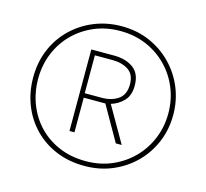

<svg xmlns="http://www.w3.org/2000/svg" viewBox="-105 -842 1041 969"><g transform="rotate(15 415.5 -357.0)"><path d="M415 8Q333 8 266 -20Q199 -48 150.5 -98Q102 -148 76 -214.5Q50 -281 50 -357Q50 -437 78 -503.5Q106 -570 156.5 -619Q207 -668 273.5 -695Q340 -722 416 -722Q497 -722 564 -692.5Q631 -663 680 -612Q729 -561 755.5 -495.5Q782 -430 782 -356Q782 -280 754 -213.5Q726 -147 676 -97.5Q626 -48 559.5 -20Q493 8 415 8ZM415 -17Q489 -17 551.5 -44Q614 -71 660 -118Q706 -165 731 -226.5Q756 -288 756 -357Q756 -427 731 -488.5Q706 -550 660 -597Q614 -644 552 -670.5Q490 -697 415 -697Q342 -697 280.5 -671Q219 -645 173 -599Q127 -553 101.5 -491Q76 -429 76 -357Q76 -287 100 -225Q124 -163 168.5 -116.5Q213 -70 275.5 -43.5Q338 -17 415 -17ZM297 -143V-569H416Q477 -569 516.5 -540.5Q556 -512 556 -449Q556 -398 529 -369.5Q502 -341 463 -329L570 -143H539L436 -324H323V-143ZM411 -347Q462 -347 496.5 -371Q531 -395 531 -449Q531 -500 498 -522.5Q465 -545 413 -545H322V-347Z"/></g></svg>

Font: Noto Sans Gurmukhi UI SemiCondensed Thin
Style: Regular
Weight: 100
Width: 4
Designer: Jelle Bosma - Monotype Design Team
Foundry: Monotype Imaging Inc.
Version: Version 2.004; ttfautohint (v1.8.4.7-5d5b)